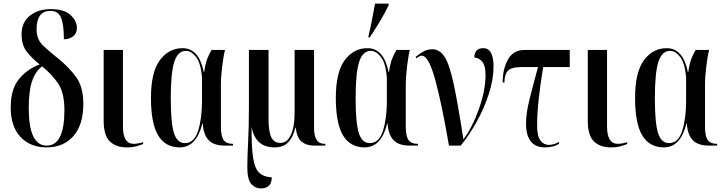

<svg xmlns="http://www.w3.org/2000/svg" viewBox="-20 -816 4053 1076"><path d="M241 10Q336 10 391.5 -53.5Q447 -117 447 -234Q447 -328 407 -383.5Q367 -439 306 -488Q255 -528 220 -562Q185 -596 185 -652Q185 -755 263 -755Q306 -755 322 -717Q338 -679 338 -596Q369 -596 390 -612.5Q411 -629 411 -661Q411 -698 375.5 -731.5Q340 -765 264 -765Q194 -765 147.5 -728Q101 -691 101 -624Q101 -562 131 -525Q161 -488 202 -455Q129 -427 84.5 -370.5Q40 -314 40 -214Q40 -107 95 -48.5Q150 10 241 10ZM242 0Q141 0 141 -210Q141 -305 159.5 -360.5Q178 -416 216 -444Q271 -400 306 -347.5Q341 -295 341 -199Q341 0 242 0Z M691 10Q723 10 747 3Q771 -4 782 -9V-19Q751 -10 729 -10Q669 -10 669 -107V-536H561V-139Q561 -57 595.5 -23.5Q630 10 691 10Z M987 10Q1081 10 1114 -124H1116Q1120 -62 1149 -31Q1178 0 1241 0H1286V-10H1283Q1248 -10 1233 -32Q1218 -54 1218 -107V-338Q1218 -387 1225.5 -447Q1233 -507 1241 -536H1166Q1153 -516 1142 -488Q1131 -460 1124 -412H1122Q1095 -546 1003 -546Q926 -546 876 -479Q826 -412 826 -267Q826 -124 866.5 -57Q907 10 987 10ZM1016 -14Q973 -14 955 -70Q937 -126 937 -266Q937 -409 957 -470Q977 -531 1022 -531Q1052 -531 1078.5 -497Q1105 -463 1112 -384V-248Q1112 -154 1090.5 -84Q1069 -14 1016 -14Z M1441 240Q1503 240 1503 178Q1460 176 1434.5 154Q1409 132 1399 72Q1389 12 1390 -104Q1412 10 1518 10Q1568 10 1595.5 -19Q1623 -48 1635 -101H1637Q1644 -44 1670.5 -22Q1697 0 1741 0H1803V-10H1798Q1740 -10 1740 -98V-536H1631V-183Q1631 -105 1610 -60Q1589 -15 1551 -15Q1517 -15 1501 -45.5Q1485 -76 1485 -150V-536H1375V-226Q1375 -100 1370.5 -19Q1366 62 1366 122Q1366 190 1388 215Q1410 240 1441 240Z M2023 10Q2117 10 2150 -124H2152Q2156 -62 2185 -31Q2214 0 2277 0H2322V-10H2319Q2284 -10 2269 -32Q2254 -54 2254 -107V-338Q2254 -387 2261.5 -447Q2269 -507 2277 -536H2202Q2189 -516 2178 -488Q2167 -460 2160 -412H2158Q2131 -546 2039 -546Q1962 -546 1912 -479Q1862 -412 1862 -267Q1862 -124 1902.5 -57Q1943 10 2023 10ZM2052 -14Q2009 -14 1991 -70Q1973 -126 1973 -266Q1973 -409 1993 -470Q2013 -531 2058 -531Q2088 -531 2114.5 -497Q2141 -463 2148 -384V-248Q2148 -154 2126.5 -84Q2105 -14 2052 -14ZM2045 -606H2052Q2083 -653 2107.5 -693.5Q2132 -734 2158 -786V-796H2082Q2073 -750 2064.5 -704.5Q2056 -659 2045 -614Z M2496 0H2562Q2608 -56 2650.5 -132Q2693 -208 2719.5 -290Q2746 -372 2746 -445Q2746 -488 2733 -517Q2720 -546 2688 -546Q2640 -546 2638 -494Q2667 -491 2684 -468.5Q2701 -446 2701 -397Q2701 -308 2663.5 -204Q2626 -100 2577 -35Q2546 -236 2522.5 -345.5Q2499 -455 2471.5 -497.5Q2444 -540 2403 -540Q2373 -540 2349.5 -525.5Q2326 -511 2309 -497L2314 -489Q2331 -504 2344 -504Q2382 -504 2419 -369Q2456 -234 2496 0Z M3035 10Q3081 10 3113 -10V-21Q3084 -4 3055 -4Q3027 -4 3008.5 -29Q2990 -54 2990 -112Q2990 -179 2999 -261Q3008 -343 3024 -440H3173V-536H2918Q2857 -536 2827 -483Q2797 -430 2797 -354H2807Q2807 -398 2826 -419Q2845 -440 2900 -440H2995Q2967 -337 2947.5 -259.5Q2928 -182 2928 -124Q2928 10 3035 10Z M3404 10Q3436 10 3460 3Q3484 -4 3495 -9V-19Q3464 -10 3442 -10Q3382 -10 3382 -107V-536H3274V-139Q3274 -57 3308.5 -23.5Q3343 10 3404 10Z M3700 10Q3794 10 3827 -124H3829Q3833 -62 3862 -31Q3891 0 3954 0H3999V-10H3996Q3961 -10 3946 -32Q3931 -54 3931 -107V-338Q3931 -387 3938.5 -447Q3946 -507 3954 -536H3879Q3866 -516 3855 -488Q3844 -460 3837 -412H3835Q3808 -546 3716 -546Q3639 -546 3589 -479Q3539 -412 3539 -267Q3539 -124 3579.5 -57Q3620 10 3700 10ZM3729 -14Q3686 -14 3668 -70Q3650 -126 3650 -266Q3650 -409 3670 -470Q3690 -531 3735 -531Q3765 -531 3791.5 -497Q3818 -463 3825 -384V-248Q3825 -154 3803.5 -84Q3782 -14 3729 -14Z"/></svg>

Font: Noto Serif Display Condensed Semi
Style: Regular
Weight: 600
Width: 3
Designer: Monotype Design Team
Foundry: Monotype Imaging Inc.
Version: Version 1.900